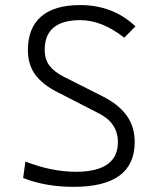

<svg xmlns="http://www.w3.org/2000/svg" viewBox="-20 -723 626 753"><path d="M269 9.8Q158.7 9.8 70.8 -24.9L79.6 -89.4Q183.6 -49.3 276.9 -49.3Q442.4 -49.3 442.4 -165.5Q442.4 -239.7 369.6 -277.3L205.1 -361.8Q148.4 -390.1 118.9 -429.4Q89.4 -468.8 89.4 -525.9Q89.4 -613.3 141.4 -658.2Q193.4 -703.1 294.4 -703.1Q423.3 -703.1 511.2 -619.6L467.3 -575.2Q379.9 -644 294.9 -644Q155.3 -644 155.3 -527.3Q155.3 -490.2 174.3 -465.3Q193.4 -440.4 230.5 -421.9L380.4 -346.2Q444.3 -314.5 476.3 -270.5Q508.3 -226.6 508.3 -166Q508.3 9.8 269 9.8Z"/></svg>

Font: CaskaydiaCove NFP Light
Style: Regular
Weight: 300
Designer: Aaron Bell
Foundry: Saja Typeworks
Version: Version 2111.001; VTT 6.35;Nerd Fonts 3.1.1